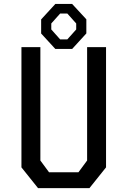

<svg xmlns="http://www.w3.org/2000/svg" viewBox="-20 -974 660 994"><path d="M177 0H443L529 -107.5V-730H431V-143L386 -82H234L189 -143V-730H91V-107.5ZM266.5 -720.5H353.5L427 -801V-874L353.5 -953.5H266.5L193 -873.5V-800.5ZM245.5 -821.5V-852.5L291.5 -904H328.5L374.5 -852.5V-821.5L328.5 -770H291.5Z"/></svg>

Font: Monaspace Krypton
Style: Regular
Weight: 400
Designer: Riley Cran & the Lettermatic Team
Foundry: Lettermatic
Version: Version 1.200 (Monaspace Krypton)